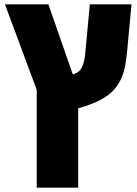

<svg xmlns="http://www.w3.org/2000/svg" viewBox="-20 -629 634 889"><path d="M150 240V-213L3 -609H204L342 -213V240ZM216 -89 202 -249 324 -287Q336 -291 344.5 -298Q353 -305 359 -317Q365 -329 369 -345.5Q373 -362 375 -385L396 -609H589L569 -396Q566 -360 560 -327.5Q554 -295 542 -267Q530 -239 508.5 -214.5Q487 -190 452.5 -170.5Q418 -151 367 -135Z"/></svg>

Font: Noto Sans Hebrew Black
Style: Regular
Weight: 900
Designer: Monotype Design Team
Foundry: Monotype Imaging Inc.
Version: Version 2.003